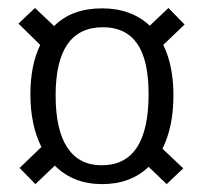

<svg xmlns="http://www.w3.org/2000/svg" viewBox="-20 -447 513 487"><path d="M237.8 -27.8Q356.9 -27.8 356.9 -208Q356.9 -294.9 327.9 -336.4Q298.8 -377.9 241.2 -377.9Q121.1 -377.9 121.1 -205.1Q121.1 -117.2 150.9 -72.5Q180.7 -27.8 237.8 -27.8ZM26.9 -387.2 68.8 -426.8 117.2 -380.9Q162.1 -425.8 238.8 -425.8Q313 -425.8 359.9 -381.8L407.2 -426.8L448.2 -384.8L394 -333Q419.9 -281.2 419.9 -205.1Q419.9 -125.5 392.1 -69.8L444.8 -20L402.8 20L356.9 -23.9Q311.5 20 238.8 20Q166 20 119.1 -26.9L69.8 20L29.8 -21L85 -74.2Q57.1 -129.9 57.1 -208Q57.1 -281.7 82 -333Z"/></svg>

Font: Halibut
Style: Regular
Weight: 400
Designer: Matteo Maggi
Foundry: Collletttivo
Version: Version 3.080 | FøM Fix